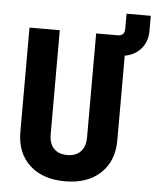

<svg xmlns="http://www.w3.org/2000/svg" viewBox="-57 -888 766 947"><g transform="rotate(5 325.5 -415.0)"><path d="M300 10Q189 10 124.5 -50Q60 -110 60 -214V-730H210V-215Q210 -169 233.5 -144.5Q257 -120 300 -120Q342 -120 366 -144.5Q390 -169 390 -215V-730H496Q531 -730 531 -765V-840H651V-765Q651 -713 621 -677.5Q591 -642 540 -633V-214Q540 -111 475.5 -50.5Q411 10 300 10Z"/></g></svg>

Font: NKDuy Mono ExtraBold
Style: Regular
Weight: 800
Monospace: yes
Designer: NKDuy
Foundry: NKDuy
Version: Version 2.251; ttfautohint (v1.8.4.7-5d5b)